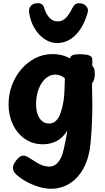

<svg xmlns="http://www.w3.org/2000/svg" viewBox="-20 -888 649 1187"><path d="M33 -242Q33 -304 53.4 -359.9Q73.9 -415.8 111.1 -459.4Q148.3 -503.1 197.8 -528.4Q247.3 -553.7 305.2 -553.7Q334.9 -553.7 362 -547Q389.1 -540.3 411.3 -526.6Q417.1 -542.9 430.8 -547.8Q444.6 -552.7 470.1 -552.7Q516.6 -552.7 534.1 -544.2Q551.7 -535.7 550.9 -515.7L550.1 -482Q558.2 -473.4 562.2 -462.7Q566.1 -451.9 566.1 -430.7Q566.1 -392.9 549.1 -373.1V-352.3Q549.1 -328.3 550 -302.7Q550.9 -277 550.9 -236Q550.9 -182 547.9 -120Q544.9 -58 539.9 -4Q531.9 84 498.9 147.5Q465.9 211 413.3 245Q360.8 279 294.1 279Q265.6 279 229.9 269.7Q194.2 260.4 157.1 242.2Q120 223.9 87.1 196.9Q73.4 184.4 66.8 173.9Q60.1 163.3 60.1 149.4Q60.1 134.8 70.6 117.4Q81 100 95.4 87.1Q109.9 74.1 122.9 74.1Q132.9 74.1 144.4 79Q155.9 83.9 165.9 91.1Q184.9 103.3 204.1 115.3Q223.2 127.2 243 134.6Q262.8 141.9 282.4 141.9Q307.9 141.9 325.2 128.8Q342.6 115.7 354.9 91.3Q367.2 67 374 34.9Q380.6 4.9 384.3 -13.8Q388.1 -32.6 390.9 -47.5Q393.7 -62.4 396.4 -81.1Q370.4 -38 332.2 -17Q293.9 4 245.2 4Q181.7 4 133.7 -29.5Q85.7 -63 59.3 -119Q33 -175 33 -242ZM283.4 -124.3Q309.6 -124.3 327.1 -142.1Q344.6 -159.8 355.4 -191.6Q366.2 -223.3 373.1 -265.6Q375.1 -278.2 376.7 -298.8Q378.3 -319.3 379.1 -341.9Q379.8 -364.4 380.4 -381.7Q381 -398.9 381 -403.3Q368.2 -416 351.8 -421.4Q335.4 -426.9 323.1 -426.9Q297 -426.9 275 -412.8Q253 -398.7 236.9 -373.3Q220.9 -347.9 211.9 -314.7Q203 -281.4 203 -243.4Q203 -206.2 213.4 -179.2Q223.8 -152.1 241.8 -138.2Q259.8 -124.3 283.4 -124.3ZM332.6 -621.8Q291.1 -621.8 254.1 -647.4Q217 -673 191.9 -716.2Q166.8 -759.3 159.8 -812.8Q157 -837.6 171.9 -852.9Q186.8 -868.3 213.7 -868.3Q229.3 -868.3 238.8 -861.5Q248.2 -854.7 252 -841.8Q265.6 -798.6 286.7 -777.2Q307.8 -755.8 336.7 -755.8Q365.4 -755.8 386.8 -776.8Q408.2 -797.9 429.3 -841.8Q436.7 -855.4 446 -861.8Q455.3 -868.1 469 -868.1Q495.3 -868.1 511.7 -851.3Q528.1 -834.6 522.6 -812.8Q497.6 -722.2 447.8 -672Q398.1 -621.8 332.6 -621.8Z"/></svg>

Font: Playpen Sans Hebrew
Style: Regular
Weight: 400
Designer: Tom Grace, Laura Meseguer, Veronika Burian, José Scaglione
Foundry: TypeTogether
Version: Version 2.000